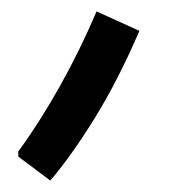

<svg xmlns="http://www.w3.org/2000/svg" viewBox="-20 -140 333 336"><path d="M68 176 12 134V125Q50 73 85 10.5Q120 -52 149 -120L224 -86Q186 2 145 68Q104 134 68 176Z"/></svg>

Font: Fustat SemiBold
Style: Regular
Weight: 600
Designer: Mohamed Gaber, Khaled Hosny, Laura Garcia Mut
Foundry: Kief Type Foundry, Alif Type Foundry, Hard Type Foundry
Version: Version 1.007